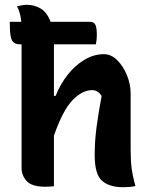

<svg xmlns="http://www.w3.org/2000/svg" viewBox="-20 -776 640 801"><path d="M168 3Q113 3 91.5 -20.5Q70 -44 70 -75V-591H63Q40 -591 30.5 -607Q21 -623 21 -673V-685H69Q67 -704 62.5 -720.5Q58 -737 51 -750Q62 -752 72 -754Q82 -756 92 -756Q123 -756 149.5 -740.5Q176 -725 191 -685H355Q372 -685 378 -672.5Q384 -660 384 -629Q384 -621 383 -610.5Q382 -600 380 -591H205V-376H212Q232 -426 263 -465Q294 -504 333 -527Q372 -550 413 -550Q444 -550 469 -525Q494 -500 509.5 -462.5Q525 -425 525 -386V-154Q525 -108 529 -75.5Q533 -43 545 0Q532 3 519.5 4Q507 5 493 5Q436 5 405.5 -22Q375 -49 375 -129Q375 -187 383 -247Q391 -307 404 -376Q388 -400 365 -400Q323 -400 282.5 -358Q242 -316 205 -210V1Q194 2 186 2.5Q178 3 168 3Z"/></svg>

Font: Recursive Mn Csl St
Style: Bold
Weight: 700
Monospace: yes
Version: Version 1.079;hotconv 1.0.112;makeotfexe 2.5.65598; ttfautoh